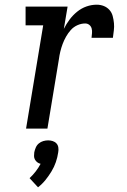

<svg xmlns="http://www.w3.org/2000/svg" viewBox="-20 -548 540 818"><path d="M91 0 164 -440H89V-520H268L252 -425Q262 -445 276 -464Q290 -483 308.5 -498Q327 -513 348.5 -520.5Q370 -528 392 -528Q408 -528 422 -522.5Q436 -517 446 -506Q456 -495 460 -480Q464 -465 465.5 -449.5Q467 -434 465 -418.5Q463 -403 461 -387H370Q371 -397 372 -407Q373 -417 370.5 -426.5Q368 -436 360.5 -442Q353 -448 343 -448Q326 -448 309.5 -440.5Q293 -433 281.5 -420Q270 -407 261.5 -392Q253 -377 247 -361Q241 -345 237 -328.5Q233 -312 231 -296L182 0ZM142 250 106 211Q120 198 132 182.5Q144 167 153 150Q145 148 139 143.5Q133 139 129 132Q125 125 125 117Q125 109 126 101Q128 91 132.5 80.5Q137 70 145.5 63Q154 56 164.5 53Q175 50 185 50Q195 50 204.5 53Q214 56 220.5 63Q227 70 228.5 80.5Q230 91 228 101Q225 122 218 142.5Q211 163 199.5 182Q188 201 174 218.5Q160 236 142 250Z"/></svg>

Font: Iosevka Curly Slab Medium
Style: Italic
Weight: 500
Italic angle: -9°
Monospace: yes
Designer: Belleve Invis
Foundry: Belleve Invis
Version: Version 22.1.2; ttfautohint (v1.8.4)